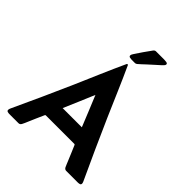

<svg xmlns="http://www.w3.org/2000/svg" viewBox="-245 -1018 1150 1150"><g transform="rotate(45 329.5 -443.5)"><path d="M39.1 0Q32.2 0 24.4 -2.2Q16.6 -4.4 16.6 -13.7Q16.6 -17.6 18.1 -21.5Q19.5 -25.4 21 -28.8Q64 -121.6 106.2 -214.4Q148.4 -307.1 189.5 -400.9Q223.1 -478 256.3 -555.4Q289.6 -632.8 324.7 -709Q326.2 -711.9 329.6 -711.9Q333 -711.9 334.5 -709Q369.6 -632.8 402.8 -555.4Q436 -478 469.7 -400.9Q510.7 -307.1 553 -214.4Q595.2 -121.6 638.2 -28.8Q639.6 -25.4 641.1 -21.5Q642.6 -17.6 642.6 -13.7Q642.6 -4.4 634.8 -2.2Q627 0 620.1 0H521.5Q509.3 0 502.9 -12.2Q499 -20 495.6 -28.8Q492.2 -37.6 488.8 -45.4Q478 -69.8 468 -95.2Q458 -120.6 446.8 -145Q445.3 -148.9 441.4 -148.9H199.7Q195.8 -148.9 194.3 -145Q182.6 -120.6 172.1 -95.2Q161.6 -69.8 150.4 -44.9Q147 -37.1 143.3 -28.3Q139.6 -19.5 135.3 -11.7Q128.9 0 117.2 0ZM240.2 -251H402.8Q383.3 -299.8 363.3 -348.4Q343.3 -397 323.2 -445.8Q302.7 -397 282 -348.4Q261.2 -299.8 240.2 -251ZM464.4 -886.7Q469.7 -886.7 482.2 -885.3Q494.6 -883.8 494.6 -875Q494.6 -868.7 488 -862.1Q481.4 -855.5 477.5 -851.6Q460 -835.9 442.4 -820.1Q424.8 -804.2 407.7 -788.6Q398.4 -779.8 388.7 -770.8Q378.9 -761.7 369.1 -753.4Q362.8 -748 355.5 -748H326.7Q320.3 -748 311.8 -750Q303.2 -752 303.2 -760.3Q303.2 -765.1 305.7 -770Q308.1 -774.9 310.5 -778.3Q327.1 -803.2 344.2 -828.6Q361.3 -854 379.4 -877.9Q386.2 -886.7 395.5 -886.7Z"/></g></svg>

Font: Belanosima
Style: Regular
Weight: 400
Designer: The DocRepair Project, Santiago Orozco
Foundry: Google
Version: Version 2.000